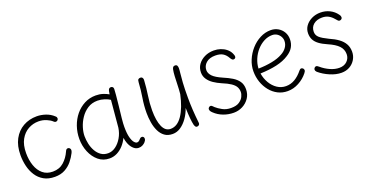

<svg xmlns="http://www.w3.org/2000/svg" viewBox="-30 -1085 3138 1638"><g transform="rotate(-20 1539.0 -266.0)"><path d="M450 -477Q457 -471 459 -466Q461 -461 461 -456Q461 -450 457.5 -444.5Q454 -439 448.5 -436Q443 -433 437 -433Q432 -433 428.5 -435Q425 -437 419 -442Q402 -459 369 -473Q336 -487 298 -487Q248 -487 204.5 -463Q161 -439 134 -390.5Q107 -342 107 -268Q107 -205 125 -153.5Q143 -102 179 -72Q215 -42 269 -42Q329 -42 369 -77.5Q409 -113 432 -165Q437 -177 442.5 -181.5Q448 -186 456 -186Q465 -186 472 -179Q479 -172 479 -161Q479 -156 477 -150Q475 -144 472 -137Q454 -101 427.5 -68.5Q401 -36 362.5 -15Q324 6 271 6Q212 6 171 -17.5Q130 -41 104.5 -80.5Q79 -120 67.5 -168.5Q56 -217 56 -267Q56 -352 88 -411.5Q120 -471 175 -502Q230 -533 299 -533Q338 -533 378.5 -519.5Q419 -506 450 -477Z M575 -226Q575 -286 594 -340.5Q613 -395 647.5 -437Q682 -479 729 -503.5Q776 -528 832 -528Q867 -528 896.5 -518.5Q926 -509 948 -496Q952 -529 958.5 -539.5Q965 -550 978 -550Q985 -550 990.5 -547Q996 -544 998.5 -538.5Q1001 -533 1001 -525Q1001 -511 997.5 -473.5Q994 -436 988.5 -384Q983 -332 976 -271Q973 -246 972 -224.5Q971 -203 971 -193Q971 -132 980.5 -96.5Q990 -61 1003.5 -45.5Q1017 -30 1029 -30Q1042 -31 1049.5 -38.5Q1057 -46 1064 -53.5Q1071 -61 1081 -61Q1090 -61 1095.5 -55Q1101 -49 1101 -39Q1101 -30 1096 -21.5Q1091 -13 1085 -7Q1076 2 1061.5 10Q1047 18 1026 18Q994 18 967.5 -15Q941 -48 932 -107Q915 -71 889 -42.5Q863 -14 831 2Q799 18 763 18Q705 18 663 -17Q621 -52 598 -108Q575 -164 575 -226ZM921 -203 943 -448Q924 -461 893 -471Q862 -481 832 -481Q780 -481 741.5 -456Q703 -431 677 -392.5Q651 -354 638 -311.5Q625 -269 625 -234Q625 -199 633 -162.5Q641 -126 658.5 -95.5Q676 -65 702.5 -46.5Q729 -28 766 -28Q802 -28 834.5 -51.5Q867 -75 890.5 -115Q914 -155 921 -203Z M1216 -508Q1217 -528 1224 -534Q1231 -540 1242 -540Q1251 -540 1256 -536.5Q1261 -533 1264 -525.5Q1267 -518 1266 -508Q1262 -439 1252 -373.5Q1242 -308 1242 -243Q1242 -149 1266 -95Q1290 -41 1338 -41Q1399 -41 1444.5 -108Q1490 -175 1515 -292Q1519 -332 1520 -373.5Q1521 -415 1523 -451.5Q1525 -488 1530 -512Q1533 -525 1539 -531Q1545 -537 1555 -537Q1570 -537 1575 -527.5Q1580 -518 1580 -504Q1580 -487 1576.5 -458.5Q1573 -430 1569.5 -377.5Q1566 -325 1566 -238Q1566 -184 1569.5 -128Q1573 -72 1580 -8Q1581 0 1577.5 6Q1574 12 1568 15Q1562 18 1554 18Q1548 18 1543 13Q1538 8 1533 -7Q1527 -33 1523.5 -70Q1520 -107 1518 -165Q1502 -118 1474.5 -79Q1447 -40 1413 -17Q1379 6 1340 6Q1296 6 1267 -15.5Q1238 -37 1221 -73Q1204 -109 1197 -152.5Q1190 -196 1190 -239Q1190 -304 1201 -371.5Q1212 -439 1216 -508Z M2056 -464Q2059 -457 2062 -449Q2065 -441 2065 -434Q2065 -424 2058.5 -419Q2052 -414 2044 -414Q2037 -414 2031 -419.5Q2025 -425 2018 -437Q2001 -468 1975.5 -483.5Q1950 -499 1907 -499Q1854 -499 1824 -472.5Q1794 -446 1794 -407Q1794 -378 1819 -352Q1844 -326 1906 -299Q1949 -281 1983 -260.5Q2017 -240 2037 -211.5Q2057 -183 2057 -140Q2057 -94 2033 -59Q2009 -24 1971.5 -5Q1934 14 1892 14Q1843 14 1798 -3Q1753 -20 1720 -52Q1710 -61 1705 -69.5Q1700 -78 1700 -87Q1700 -95 1707 -102Q1714 -109 1723 -109Q1730 -109 1737 -102.5Q1744 -96 1753 -87Q1773 -69 1806.5 -50.5Q1840 -32 1884 -32Q1932 -32 1958.5 -50Q1985 -68 1996 -91Q2007 -114 2007 -133Q2007 -159 1995.5 -179.5Q1984 -200 1956 -219Q1928 -238 1879 -258Q1842 -274 1811.5 -294.5Q1781 -315 1762.5 -342.5Q1744 -370 1744 -404Q1744 -445 1766 -476Q1788 -507 1825.5 -525.5Q1863 -544 1910 -544Q1942 -544 1970.5 -534.5Q1999 -525 2021.5 -507Q2044 -489 2056 -464Z M2387 -2Q2339 -2 2299 -22.5Q2259 -43 2229.5 -79.5Q2200 -116 2184 -162.5Q2168 -209 2168 -260Q2168 -312 2189 -362Q2210 -412 2246 -452.5Q2282 -493 2328.5 -517Q2375 -541 2425 -541Q2462 -541 2491.5 -524Q2521 -507 2538 -478Q2555 -449 2555 -413Q2555 -373 2536.5 -341Q2518 -309 2479 -285Q2433 -255 2368 -240.5Q2303 -226 2219 -223Q2226 -176 2249.5 -135.5Q2273 -95 2309 -71Q2345 -47 2388 -47Q2431 -47 2468.5 -69Q2506 -91 2540 -133Q2545 -139 2549.5 -142Q2554 -145 2559 -145Q2565 -145 2570.5 -141.5Q2576 -138 2579 -133Q2582 -128 2582 -122Q2583 -117 2580 -111Q2577 -105 2571 -97Q2538 -55 2489 -28.5Q2440 -2 2387 -2ZM2217 -268Q2282 -269 2340.5 -280.5Q2399 -292 2437 -314Q2468 -330 2487 -356.5Q2506 -383 2506 -415Q2506 -436 2495 -455Q2484 -474 2465.5 -485.5Q2447 -497 2423 -497Q2384 -497 2348 -478Q2312 -459 2283 -426.5Q2254 -394 2236.5 -352.5Q2219 -311 2217 -268Z M3022 -464Q3028 -456 3030 -451Q3032 -446 3032 -440Q3033 -433 3029.5 -427.5Q3026 -422 3020 -419Q3014 -416 3007 -416Q2999 -416 2992 -424Q2985 -432 2976 -442Q2956 -466 2931.5 -479Q2907 -492 2874 -492Q2826 -492 2796.5 -467.5Q2767 -443 2767 -401Q2767 -370 2790.5 -349Q2814 -328 2868 -302Q2917 -281 2950 -256.5Q2983 -232 3000 -201.5Q3017 -171 3017 -131Q3017 -93 2998 -61Q2979 -29 2946.5 -10.5Q2914 8 2872 8Q2823 8 2769 -15Q2715 -38 2674 -73Q2668 -79 2665.5 -84.5Q2663 -90 2663 -95Q2663 -104 2670 -111.5Q2677 -119 2685 -119Q2690 -119 2695.5 -116Q2701 -113 2708 -107Q2744 -76 2786.5 -57Q2829 -38 2869 -38Q2913 -38 2939.5 -64Q2966 -90 2966 -127Q2966 -171 2936 -202.5Q2906 -234 2843 -261Q2797 -281 2769.5 -302Q2742 -323 2729.5 -348Q2717 -373 2717 -405Q2717 -443 2738.5 -472.5Q2760 -502 2796 -519.5Q2832 -537 2875 -537Q2920 -537 2958.5 -518Q2997 -499 3022 -464Z"/></g></svg>

Font: Playpen Sans ExtraLight
Style: Regular
Weight: 250
Designer: Laura Meseguer, Veronika Burian, José Scaglione
Foundry: TypeTogether
Version: Version 1.001